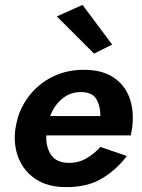

<svg xmlns="http://www.w3.org/2000/svg" viewBox="-20 -755 579 784"><path d="M212 -688 317 -735 438 -573 364 -536ZM498 -118Q455 -61 395 -25.5Q335 10 248 9Q175 9 126 -23.5Q77 -56 55.5 -110Q34 -164 43 -230Q45 -243 48 -255Q51 -267 54 -279Q73 -335 111 -378Q149 -421 203 -445.5Q257 -470 323 -470Q396 -470 442.5 -439.5Q489 -409 508.5 -356.5Q528 -304 520 -236Q519 -229 517.5 -220.5Q516 -212 514 -202H169Q167 -155 188.5 -123Q210 -91 258 -90Q300 -89 333 -108.5Q366 -128 390 -155ZM313 -379Q267 -380 233.5 -351.5Q200 -323 185 -281H390Q390 -321 374 -349.5Q358 -378 313 -379Z"/></svg>

Font: Von Semi
Style: Italic
Weight: 600
Version: Version 4.000; ttfautohint (v1.8.4.7-5d5b)